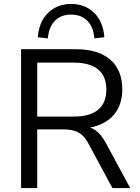

<svg xmlns="http://www.w3.org/2000/svg" viewBox="-20 -955 709 975"><path d="M87 0V-705H366Q479 -705 540 -652Q601 -599 601 -501Q601 -439 573.5 -393.5Q546 -348 493 -324.5Q440 -301 366 -301L376 -314H396Q435 -314 464 -294Q493 -274 517 -230L641 0H551L429 -226Q414 -254 395.5 -270Q377 -286 353.5 -292Q330 -298 297 -298H169V0ZM169 -363H354Q436 -363 478 -397.5Q520 -432 520 -501Q520 -568 478 -602.5Q436 -637 354 -637H169ZM223 -760 172 -766Q178 -845 224.5 -890Q271 -935 341 -935Q412 -935 458 -890Q504 -845 510 -766L459 -760Q455 -818 423.5 -849.5Q392 -881 341 -881Q290 -881 259 -849.5Q228 -818 223 -760Z"/></svg>

Font: Nunito Sans 12pt ExtraLight 12pt
Style: Regular
Weight: 400
Version: Version 3.101;gftools[0.9.27]